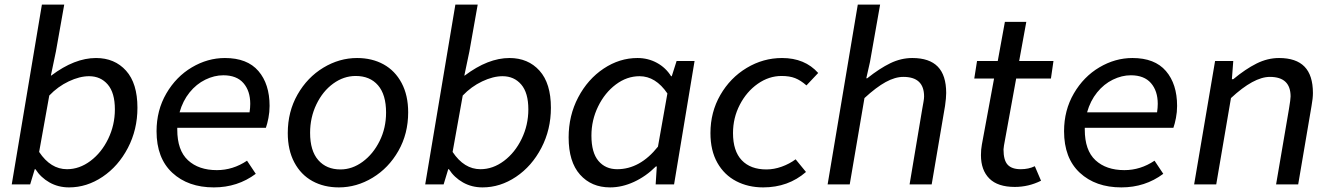

<svg xmlns="http://www.w3.org/2000/svg" viewBox="-20 -801 5782 834"><path d="M134 -66H131L111 0H31L162 -781H259L223 -578L201 -473H203Q304 -549 397 -549Q478 -549 527.5 -494Q577 -439 577 -333Q577 -238 535.5 -158.5Q494 -79 425.5 -33Q357 13 280 13Q233 13 195 -8.5Q157 -30 134 -66ZM479 -326Q479 -398 448 -434Q417 -470 367 -470Q326 -470 278.5 -447.5Q231 -425 194 -386L150 -141Q200 -66 271 -66Q325 -66 373 -102Q421 -138 450 -198Q479 -258 479 -326Z M660 -231Q660 -322 702.5 -395Q745 -468 813.5 -508.5Q882 -549 957 -549Q1054 -549 1102.5 -492.5Q1151 -436 1151 -341Q1151 -314 1146 -288.5Q1141 -263 1135 -246H750V-238Q750 -148 796.5 -105Q843 -62 922 -62Q992 -62 1053 -103L1091 -46Q1012 13 909 13Q797 13 728.5 -50.5Q660 -114 660 -231ZM1064 -313Q1067 -333 1067 -350Q1067 -406 1037.5 -440Q1008 -474 950 -474Q911 -474 872 -455Q833 -436 803.5 -399.5Q774 -363 760 -313Z M1230 -223Q1230 -316 1272.5 -390.5Q1315 -465 1384.5 -507Q1454 -549 1531 -549Q1596 -549 1646 -521.5Q1696 -494 1724.5 -440.5Q1753 -387 1753 -313Q1753 -220 1710.5 -145.5Q1668 -71 1598.5 -29Q1529 13 1452 13Q1387 13 1337 -14.5Q1287 -42 1258.5 -95.5Q1230 -149 1230 -223ZM1657 -312Q1657 -390 1622 -430.5Q1587 -471 1525 -471Q1473 -471 1427.5 -438Q1382 -405 1354.5 -348Q1327 -291 1327 -224Q1327 -146 1362.5 -105.5Q1398 -65 1459 -65Q1510 -65 1555.5 -98.5Q1601 -132 1629 -188.5Q1657 -245 1657 -312Z M1930 -66H1927L1907 0H1827L1958 -781H2055L2019 -578L1997 -473H1999Q2100 -549 2193 -549Q2274 -549 2323.5 -494Q2373 -439 2373 -333Q2373 -238 2331.5 -158.5Q2290 -79 2221.5 -33Q2153 13 2076 13Q2029 13 1991 -8.5Q1953 -30 1930 -66ZM2275 -326Q2275 -398 2244 -434Q2213 -470 2163 -470Q2122 -470 2074.5 -447.5Q2027 -425 1990 -386L1946 -141Q1996 -66 2067 -66Q2121 -66 2169 -102Q2217 -138 2246 -198Q2275 -258 2275 -326Z M2450 -204Q2450 -299 2491.5 -378Q2533 -457 2602 -503Q2671 -549 2749 -549Q2795 -549 2833.5 -528Q2872 -507 2895 -470H2898L2919 -536H2997L2908 0H2828L2833 -78H2829Q2786 -35 2734 -11Q2682 13 2630 13Q2549 13 2499.5 -42.5Q2450 -98 2450 -204ZM2838 -164 2879 -395Q2828 -470 2758 -470Q2703 -470 2655 -434Q2607 -398 2578 -338.5Q2549 -279 2549 -212Q2549 -138 2579.5 -102Q2610 -66 2661 -66Q2760 -66 2838 -164Z M3066 -223Q3066 -314 3109 -388.5Q3152 -463 3223.5 -506Q3295 -549 3377 -549Q3476 -549 3534 -484L3483 -430Q3458 -452 3434 -461.5Q3410 -471 3375 -471Q3320 -471 3271.5 -437Q3223 -403 3193.5 -346Q3164 -289 3164 -223Q3164 -145 3202 -105Q3240 -65 3309 -65Q3342 -65 3375.5 -77Q3409 -89 3436 -109L3481 -54Q3404 13 3295 13Q3230 13 3178 -14Q3126 -41 3096 -94Q3066 -147 3066 -223Z M3706 -781H3803L3759 -532L3743 -461H3747Q3801 -504 3847.5 -526.5Q3894 -549 3943 -549Q4017 -549 4053.5 -511.5Q4090 -474 4090 -397Q4090 -376 4085 -341L4027 0H3931L3986 -328Q3989 -345 3991.5 -359Q3994 -373 3994 -382Q3994 -467 3904 -467Q3868 -467 3827 -444.5Q3786 -422 3735 -375L3671 0H3575Z M4241 -127Q4241 -152 4245 -173L4298 -460H4212L4224 -536H4314L4345 -706H4438L4407 -536H4556L4545 -460H4394L4341 -169Q4340 -161 4339 -152Q4339 -105 4357 -85.5Q4375 -66 4414 -66Q4448 -66 4475 -79L4502 -16Q4448 11 4388 11Q4314 11 4277.5 -25.5Q4241 -62 4241 -127Z M4602 -231Q4602 -322 4644.5 -395Q4687 -468 4755.5 -508.5Q4824 -549 4899 -549Q4996 -549 5044.5 -492.5Q5093 -436 5093 -341Q5093 -314 5088 -288.5Q5083 -263 5077 -246H4692V-238Q4692 -148 4738.5 -105Q4785 -62 4864 -62Q4934 -62 4995 -103L5033 -46Q4954 13 4851 13Q4739 13 4670.5 -50.5Q4602 -114 4602 -231ZM5006 -313Q5009 -333 5009 -350Q5009 -406 4979.5 -440Q4950 -474 4892 -474Q4853 -474 4814 -455Q4775 -436 4745.5 -399.5Q4716 -363 4702 -313Z M5258 -536H5337L5331 -457H5337Q5390 -501 5438 -525Q5486 -549 5536 -549Q5610 -549 5646.5 -511.5Q5683 -474 5683 -397Q5683 -374 5677 -341L5619 0H5523L5579 -328Q5586 -370 5586 -382Q5586 -467 5496 -467Q5426 -467 5327 -375L5263 0H5167Z"/></svg>

Font: Nebula Sans Medium
Style: Regular
Weight: 500
Italic angle: -9°
Designer: Paul D. Hunt for Adobe (as Source Sans)
Foundry: Nebula Entertainment & Broadcasting LLC
Version: Version 1.010